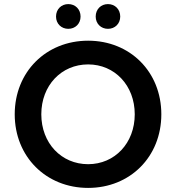

<svg xmlns="http://www.w3.org/2000/svg" viewBox="-20 -909 861 939"><path d="M411 10C616 10 769 -142 769 -350C769 -558 616 -710 411 -710C205 -710 52 -557 52 -350C52 -143 205 10 411 10ZM411 -106C280 -106 182 -209 182 -350C182 -491 280 -594 411 -594C541 -594 639 -491 639 -350C639 -209 541 -106 411 -106ZM508 -768C542 -768 568 -793 568 -828C568 -864 542 -889 508 -889C474 -889 448 -864 448 -828C448 -793 474 -768 508 -768ZM314 -768C348 -768 374 -793 374 -828C374 -864 348 -889 314 -889C280 -889 254 -864 254 -828C254 -793 280 -768 314 -768Z"/></svg>

Font: Chess Sans SemiBold
Style: Regular
Weight: 600
Designer: Wolf Bōese
Foundry: Wolf Bōese
Version: Version 7.223;Glyphs 3.3 (3306)